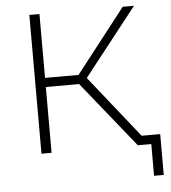

<svg xmlns="http://www.w3.org/2000/svg" viewBox="-58 -752 859 965"><g transform="rotate(-5 372.0 -270.0)"><path d="M345 -332H177V0H126V-700H177V-378H346L597 -700H654L386 -359L672 0H612ZM729 -46V160H680V0H612V-46Z"/></g></svg>

Font: Montserrat Atlas Light
Style: Regular
Weight: 300
Designer: Julieta Ulanovsky
Foundry: Julieta Ulanovsky
Version: Version 7.200